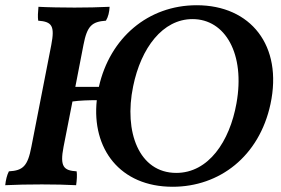

<svg xmlns="http://www.w3.org/2000/svg" viewBox="-25 -705 1075 734"><path d="M727 -685C541 -685 395 -560 353 -373H263L294 -533C308 -606 326 -622 380 -626C389 -641 393 -659 394 -679C354 -677 304 -676 260 -676C215 -676 158 -677 122 -679C120 -659 119 -640 121 -626C174 -622 185 -606 171 -533L95 -144C81 -70 63 -53 9 -50C2 -37 -3 -17 -5 3C32 1 87 0 135 0C182 0 229 1 266 3C269 -17 270 -37 268 -50C219 -53 203 -67 218 -144L252 -317C279 -321 316 -322 345 -322C325 -137 433 9 635 9C814 9 966 -107 1009 -307C1057 -531 933 -685 727 -685ZM879 -310C853 -164 772 -44 649 -44C506 -44 448 -201 484 -375C514 -522 597 -632 711 -632C836 -632 913 -499 879 -310Z"/></svg>

Font: Vollkorn Semibold
Style: Italic
Weight: 600
Italic angle: -11°
Designer: Friedrich Althausen
Foundry: Friedrich Althausen
Version: Version 4.015;PS 004.015;hotconv 1.0.88;makeotf.lib2.5.64775